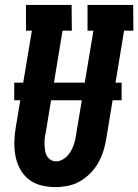

<svg xmlns="http://www.w3.org/2000/svg" viewBox="-20 -755 564 783"><path d="M206 8Q176 8 148 1Q120 -6 98 -23Q76 -40 62.5 -64.5Q49 -89 43.5 -117Q38 -145 38.5 -174.5Q39 -204 44 -234L110 -630H86V-735H272L273 -630H235L167 -217Q164 -204 162.5 -191.5Q161 -179 161.5 -167Q162 -155 163.5 -143Q165 -131 170.5 -120.5Q176 -110 186 -103.5Q196 -97 208 -97Q226 -97 242 -108.5Q258 -120 267.5 -136Q277 -152 282.5 -169.5Q288 -187 290 -204L361 -630H337V-735H523L524 -630H486L413 -187Q409 -162 401 -137.5Q393 -113 380 -90Q367 -67 347.5 -47.5Q328 -28 305 -15Q282 -2 256.5 3Q231 8 206 8ZM38 -346V-418H476V-346Z"/></svg>

Font: Iosevka Curly Slab Extrabold
Style: Italic
Weight: 800
Italic angle: -9°
Monospace: yes
Designer: Belleve Invis
Foundry: Belleve Invis
Version: Version 22.1.2; ttfautohint (v1.8.4)